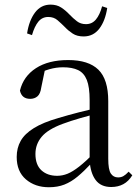

<svg xmlns="http://www.w3.org/2000/svg" viewBox="-20 -788 597 823"><path d="M189.7 14.6Q130.5 14.6 91.1 -19.1Q51.6 -52.8 51.6 -115.1Q51.6 -153.9 68.8 -184.3Q85.9 -214.6 125.4 -239Q164.9 -263.5 230.9 -282.3Q272.8 -294.9 318.8 -306.7Q364.8 -318.5 404.8 -327.7V-303.3Q364.8 -293.3 323.7 -281.5Q282.6 -269.7 248.6 -257Q185.3 -233.6 158.6 -201.7Q131.9 -169.7 131.9 -128.2Q131.9 -81.6 157.5 -58Q183.2 -34.4 225.1 -34.4Q247.6 -34.4 269.6 -43.3Q291.6 -52.2 319.7 -74.2Q347.7 -96.3 385.8 -134.4L394.5 -87.1H370.9Q339.7 -53.7 312.5 -31.1Q285.2 -8.4 256.1 3.1Q227 14.6 189.7 14.6ZM456.8 13.6Q412.1 13.6 389.8 -16.6Q367.5 -46.7 364.2 -99.7V-103.3V-359Q364.2 -415 352.1 -445.3Q339.9 -475.6 314.7 -487.6Q289.6 -499.6 250 -499.6Q221.3 -499.6 192.1 -491.4Q162.9 -483.2 129.7 -464.7L173.2 -491.9L156.8 -412.7Q153.2 -386 140.7 -375.2Q128.1 -364.3 109.4 -364.3Q73.2 -364.3 65.5 -399.7Q80.4 -461 134.1 -495.8Q187.8 -530.6 272.2 -530.6Q359.5 -530.6 401.8 -489.2Q444 -447.8 444 -354.6V-107.7Q444 -60.8 455.1 -44.2Q466.1 -27.5 486.4 -27.5Q499 -27.5 509 -33.2Q519 -38.8 531.4 -52.1L547.1 -36.7Q531.2 -10.7 508.6 1.4Q486 13.6 456.8 13.6ZM96.1 -644.7Q104.5 -699.9 130 -734.1Q155.6 -768.2 196.5 -768.2Q223.3 -768.2 242.3 -755.8Q261.3 -743.3 276.5 -727.1Q293.9 -709 309.9 -696.8Q325.8 -684.5 348.5 -684.5Q374.5 -684.5 391.1 -704.4Q407.7 -724.3 417.7 -761L439.6 -753.8Q431.1 -698.2 405.6 -665Q380 -631.8 338.5 -631.8Q310.5 -631.8 292 -643.8Q273.5 -655.8 258.9 -671.2Q242.3 -687.9 226.3 -701.6Q210.4 -715.3 186.9 -715.3Q160.9 -715.3 144.4 -695.2Q127.9 -675 117.1 -637.5Z"/></svg>

Font: Noto Serif TC
Style: Regular
Weight: 200
Designer: Ryoko NISHIZUKA 西塚涼子 (kana & ideographs); Frank Grießhammer (Latin, Greek & Cyrillic); Wenlong ZHANG 张文龙 (bopomofo); San
Foundry: Adobe
Version: Version 2.001;hotconv 1.1.0;makeotfexe 2.6.0